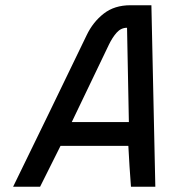

<svg xmlns="http://www.w3.org/2000/svg" viewBox="-20 -713 645 733"><path d="M30 0Q101 -146 171 -289.5Q241 -433 311 -579Q335 -629 376 -661Q417 -693 478 -693H558L573 0H480Q477 -39 474.5 -77.5Q472 -116 470 -156H211L133 0ZM254 -247H472Q470 -338 468.5 -427Q467 -516 465 -607Q442 -607 425.5 -588.5Q409 -570 396 -543Z"/></svg>

Font: Panefresco 600wt
Style: Italic
Weight: 600
Foundry: Campivisivi & Chank Co
Version: Version 1.000